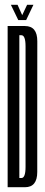

<svg xmlns="http://www.w3.org/2000/svg" viewBox="-20 -784 189 804"><path d="M12 0H84.5Q136 0 136 -63.8Q136 -127.5 136 -337Q136 -547 136.2 -611Q136.5 -675 84.5 -675H12ZM61 -38.5V-636.5H69.5Q87 -636.5 87 -590Q87 -543.5 87 -337Q87 -131.5 87 -85Q87 -38.5 69.5 -38.5ZM56.5 -700H89.5L120 -764H93.5L73 -720.5L53.5 -764H25.5Z"/></svg>

Font: Anybody UltraCondensed Light
Style: Regular
Weight: 300
Width: 1
Version: Version 1.113;gftools[0.9.25]